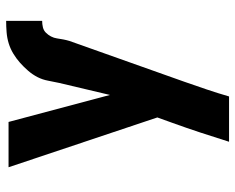

<svg xmlns="http://www.w3.org/2000/svg" viewBox="-92 -476 783 640"><g transform="rotate(-90 300.0 -156.5)"><path d="M147 215Q162 167 177.5 120Q193 73 210 26L228 -24L62 -520H213L303 -182L343 -351Q347 -369 350.5 -388Q354 -407 362.5 -423.5Q371 -440 383.5 -454.5Q396 -469 410 -481.5Q424 -494 440.5 -504Q457 -514 475 -519.5Q493 -525 512 -526.5Q531 -528 550 -528V-408Q539 -408 528.5 -405.5Q518 -403 510.5 -395.5Q503 -388 498 -378.5Q493 -369 491.5 -358.5Q490 -348 488 -337.5Q486 -327 483 -317L347 66Q334 103 321.5 140Q309 177 298 215Z"/></g></svg>

Font: Iosevka Aile Heavy
Style: Regular
Weight: 900
Designer: Belleve Invis
Foundry: Belleve Invis
Version: Version 31.1.0; ttfautohint (v1.8.4)